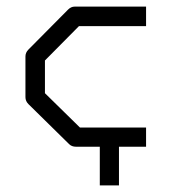

<svg xmlns="http://www.w3.org/2000/svg" viewBox="-20 -495 532 581"><path d="M422 -475V-416H219L116 -312V-213L222 -109H422V-51H340V66H282V-51H210Q197 -51 189 -59L66 -180Q57 -189 57 -201V-324Q57 -336 66 -345L186 -466Q195 -475 206 -475Z"/></svg>

Font: IBM 3270 Semi-Condensed
Style: Condensed
Weight: 400
Monospace: yes
Version: Version 2.3.1